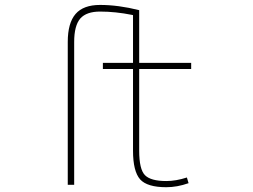

<svg xmlns="http://www.w3.org/2000/svg" viewBox="-20 -783 1040 790"><path d="M664.1 -12.7Q585.9 -12.7 556.6 -44.9Q527.3 -78.1 527.3 -163.1V-499H403.3V-524.4H527.3V-720.7L523.4 -721.7Q455.1 -735.4 391.6 -735.4Q335.9 -735.4 310.5 -707Q285.2 -677.7 285.2 -610.4V-22.5H258.8V-610.4Q258.8 -688.5 291 -725.6Q323.2 -762.7 391.6 -762.7Q466.8 -762.7 552.7 -741.2V-524.4H766.6V-499H552.7V-163.1Q552.7 -85.9 576.7 -62Q600.6 -38.1 664.1 -38.1Q704.1 -38.1 749 -52.7L755.9 -29.3Q709 -12.7 664.1 -12.7Z"/></svg>

Font: Mgen+ 1mn thin
Style: Regular
Weight: 100
Designer: [Source Han Sans]
Ryoko NISHIZUKA  (kana & ideographs); Paul D. Hunt (Latin, Greek & Cyrillic); Wenlong ZHANG  (bopomofo
Version: Version 1.059.20150602